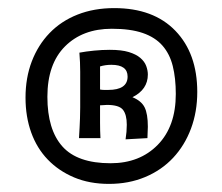

<svg xmlns="http://www.w3.org/2000/svg" viewBox="-20 -803 549 474"><path d="M256 -732Q184 -732 140.5 -688.5Q97 -645 97 -564Q97 -483 134 -441.5Q171 -400 253 -400Q325 -400 369.5 -445.5Q414 -491 414 -571Q414 -610 406.5 -640Q399 -670 381 -690.5Q363 -711 332.5 -721.5Q302 -732 256 -732ZM43 -562Q43 -611 58.5 -651.5Q74 -692 102.5 -721.5Q131 -751 171.5 -767Q212 -783 262 -783Q359 -783 413 -727Q467 -671 467 -576Q467 -527 451.5 -485.5Q436 -444 407.5 -413.5Q379 -383 338.5 -366Q298 -349 249 -349Q201 -349 163 -365Q125 -381 98 -409Q71 -437 57 -476Q43 -515 43 -562ZM176 -673Q192 -676 212 -678Q232 -680 251 -680Q280 -680 298 -674.5Q316 -669 326.5 -660Q337 -651 341 -640Q345 -629 345 -619Q345 -582 307 -563Q329 -554 337 -538Q345 -522 345 -490Q345 -484 344.5 -477Q344 -470 344 -462L290 -459Q293 -478 293 -495Q293 -520 283.5 -532Q274 -544 244 -544Q240 -544 236 -543.5Q232 -543 227 -543Q227 -520 227 -500Q227 -480 228 -462H175Q176 -477 176.5 -488Q177 -499 177.5 -511Q178 -523 178 -538Q178 -553 178 -576Q178 -602 178 -625.5Q178 -649 176 -673ZM255 -643Q240 -643 227 -639V-582Q232 -581 237 -581Q242 -581 247 -581Q295 -581 295 -614Q295 -643 255 -643Z"/></svg>

Font: Cantora One
Style: Regular
Weight: 400
Designer: Pablo Impallari, Rodrigo Fuenzalida
Foundry: Pablo Impallari
Version: Version 1.002; ttfautohint (v0.8) -G 200 -r 50